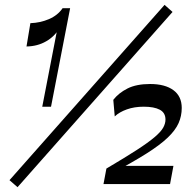

<svg xmlns="http://www.w3.org/2000/svg" viewBox="-20 -764 806 797"><path d="M155.4 -321 228.1 -696.5 226.1 -646.6Q207.6 -613.2 171.5 -592.5Q135.4 -571.7 90 -571.1L106.1 -667.8Q147.3 -669.2 183.4 -684.7Q219.5 -700.2 239.9 -730H271.1L191.8 -321ZM19.4 -16.1 663.1 -743.8 696.2 -714.4 52.8 13ZM409.6 0 421.7 -64.3Q499.3 -110.1 547.5 -141.3Q595.7 -172.5 621.7 -194.7Q647.7 -216.8 657.3 -233.9Q666.9 -251.1 666.9 -267.6Q666.9 -296.1 643.2 -308.6Q619.5 -321.1 576.7 -321.1Q537.9 -321.1 506.7 -310Q475.4 -298.9 456.3 -280.7L450.3 -349.6Q472.7 -378.3 509.5 -396.8Q546.3 -415.3 603.1 -415.3Q665 -415.3 699.7 -389.8Q734.4 -364.3 734.4 -316Q734.4 -282.5 721.3 -252.9Q708.1 -223.2 676.3 -192.8Q644.6 -162.4 588.1 -126.7Q531.7 -90.9 445.1 -45.1L460.3 -75.4H699.9L685.9 0Z"/></svg>

Font: Savate ExtraLight
Style: Italic
Weight: 200
Italic angle: -11°
Designer: Max Esnée
Foundry: Plomb Type
Version: Version 2.000